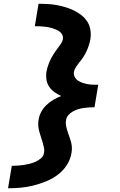

<svg xmlns="http://www.w3.org/2000/svg" viewBox="-20 -853 640 1026"><path d="M23 153 43 33Q59 33 75 32Q91 31 107 28.5Q123 26 139 22Q155 18 170.5 11Q186 4 199.5 -7.5Q213 -19 215 -36Q218 -51 214.5 -66Q211 -81 207 -95Q203 -109 198 -123Q193 -137 189.5 -151.5Q186 -166 184.5 -181Q183 -196 186 -211Q189 -234 200 -254.5Q211 -275 228 -291.5Q245 -308 265.5 -320Q286 -332 307 -340Q289 -348 272 -360Q255 -372 243.5 -388.5Q232 -405 228.5 -426Q225 -447 228 -469Q230 -481 233.5 -492.5Q237 -504 241.5 -515.5Q246 -527 251.5 -538Q257 -549 263.5 -559.5Q270 -570 277.5 -580.5Q285 -591 292.5 -601Q300 -611 307 -621.5Q314 -632 316 -644Q318 -656 313 -666.5Q308 -677 299.5 -683.5Q291 -690 280.5 -694.5Q270 -699 259 -702.5Q248 -706 236.5 -708Q225 -710 213.5 -711Q202 -712 190 -712.5Q178 -713 166 -713L186 -833Q211 -833 236 -831.5Q261 -830 285 -825.5Q309 -821 332 -814Q355 -807 376 -796.5Q397 -786 415.5 -771.5Q434 -757 446.5 -737.5Q459 -718 463 -693.5Q467 -669 463 -644Q457 -611 442.5 -579.5Q428 -548 405 -521L404 -520Q395 -508 386.5 -495.5Q378 -483 375 -469Q373 -454 379.5 -441.5Q386 -429 397 -422Q408 -415 421 -410.5Q434 -406 448 -403.5Q462 -401 476.5 -400.5Q491 -400 505 -400L500 -370L485 -280Q471 -280 456.5 -279Q442 -278 427.5 -276Q413 -274 398 -269.5Q383 -265 369.5 -257.5Q356 -250 345.5 -238Q335 -226 333 -211Q330 -196 333 -181Q336 -166 340.5 -152Q345 -138 350 -124.5Q355 -111 359 -96.5Q363 -82 364 -66.5Q365 -51 362 -36Q357 -2 337 29Q317 60 288 81.5Q259 103 225.5 116.5Q192 130 158 138.5Q124 147 90.5 150Q57 153 23 153Z"/></svg>

Font: Iosevka Curly Slab HvEx
Style: Italic
Weight: 900
Width: 7
Italic angle: -9°
Monospace: yes
Designer: Belleve Invis
Foundry: Belleve Invis
Version: Version 11.1.0; ttfautohint (v1.8.3)